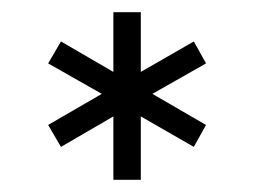

<svg xmlns="http://www.w3.org/2000/svg" viewBox="-20 -710 417 315"><path d="M166 -519 80 -469 59 -505 147 -556 59 -606 80 -642 166 -592V-690H211V-592L298 -642L318 -606L230 -556L318 -505L298 -469L211 -519V-415H166Z"/></svg>

Font: D-DIN
Style: Regular
Weight: 400
Designer: Charles Nix
Foundry: Datto Inc.
Version: Version 1.00